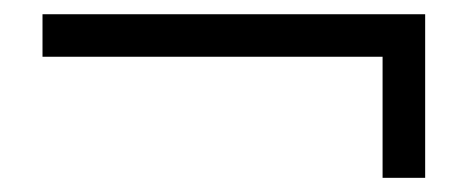

<svg xmlns="http://www.w3.org/2000/svg" viewBox="-20 -440 660 271"><path d="M520 -189V-359.9H40V-419.9H580.1V-189Z"/></svg>

Font: BabelStone Ogham
Style: Italic
Weight: 400
Italic angle: -30°
Designer: Andrew West
Foundry: BabelStone
Version: Version 2.02 March 14, 2022